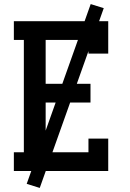

<svg xmlns="http://www.w3.org/2000/svg" viewBox="-20 -839 640 942"><path d="M48 0V-92H97V-643H48V-735H511V-576H414V-643H204V-428H424V-336H204V-92H414V-159H511V0ZM175 83 111 63 425 -819 489 -799Z"/></svg>

Font: Iosevka Curly Slab SmBdEx
Style: Regular
Weight: 600
Width: 7
Monospace: yes
Designer: Belleve Invis
Foundry: Belleve Invis
Version: Version 11.1.0; ttfautohint (v1.8.3)